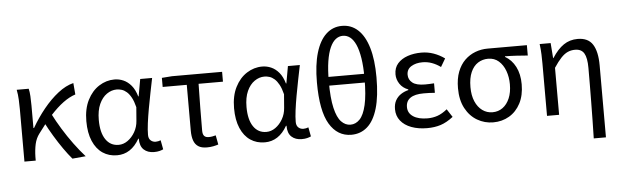

<svg xmlns="http://www.w3.org/2000/svg" viewBox="-57 -1027 4666 1445"><g transform="rotate(-5 2276.0 -304.5)"><path d="M92.1 0V-394.4Q92.1 -427.2 90.3 -466.9Q88.6 -506.5 81.2 -543.4H171.8Q177.6 -521.5 179.6 -486.8Q181.6 -452.1 181.6 -416V-245.6H186Q229.2 -320.6 282.2 -385.9Q335.2 -451.2 393.7 -496.9Q452.2 -542.7 510.1 -556.8L517.6 -470.1Q472.6 -455.6 425.2 -420.9Q377.9 -386.1 327.8 -331.2Q277.6 -276.2 222.4 -200.1Q197.7 -167.5 188.1 -124.6Q178.6 -81.7 177.4 -28.3V0ZM453.9 9.3Q423.7 -26 390.3 -73.6Q357 -121.2 324.7 -174.8Q292.3 -228.5 265.7 -280.6L326 -337.7Q353.2 -284.1 390.5 -223.2Q427.8 -162.2 470.6 -104.1Q513.4 -46 554.8 0Z M791.5 13.4Q729.8 13.4 682.9 -18.1Q635.9 -49.7 609.3 -111.5Q582.6 -173.3 582.6 -262.3Q582.6 -355.7 616 -421.4Q649.3 -487.2 703.8 -522Q758.2 -556.8 820.6 -556.8Q855 -556.8 887.6 -542.7Q920.1 -528.7 946.6 -497.4Q973 -466 988 -414.2H991.1L1014.2 -543.4H1104.2Q1093.2 -489.9 1081.5 -431.1Q1069.7 -372.4 1059.4 -314.9Q1049.1 -257.4 1042.5 -206.8Q1036 -156.3 1036 -119.2Q1036 -91.6 1051.5 -77.3Q1067 -62.9 1089.7 -62.9Q1099 -62.9 1109.1 -65Q1119.2 -67.1 1127.3 -70.5L1140.4 -1.1Q1129.3 4.4 1112 8.9Q1094.8 13.4 1070.7 13.4Q1022.6 13.4 993.4 -13.5Q964.2 -40.4 964.3 -96.9H960.5Q897.8 13.4 791.5 13.4ZM810.1 -63.7Q846.3 -63.7 878.5 -86.5Q910.8 -109.3 933 -147.7Q955.1 -186.1 958.3 -232.1L966.5 -334.6Q955.5 -379.2 940 -407.7Q924.5 -436.2 906.3 -452.1Q888.1 -468.1 868.7 -474.1Q849.3 -480.1 830.5 -480.1Q791.2 -480.1 755.9 -455.7Q720.6 -431.4 698.7 -383.3Q676.8 -335.1 676.8 -263Q676.8 -168 712.2 -115.8Q747.7 -63.7 810.1 -63.7Z M1469.8 13.4Q1428.9 13.4 1404.8 -2.4Q1380.7 -18.1 1370.1 -48.5Q1359.5 -78.8 1359.5 -122.3V-469H1177.4V-537.6L1254.5 -543.4H1632.9V-469H1448.7Q1446.9 -377.1 1445.8 -287.7Q1444.7 -198.3 1444.7 -116.3Q1444.7 -87.6 1456 -75.2Q1467.3 -62.9 1490 -62.9Q1503.5 -62.9 1516.7 -65.2Q1529.9 -67.5 1543.4 -71.3L1556.6 -1.1Q1540.8 4.4 1518.1 8.9Q1495.4 13.4 1469.8 13.4Z M1907.5 13.4Q1845.8 13.4 1798.9 -18.1Q1751.9 -49.7 1725.3 -111.5Q1698.6 -173.3 1698.6 -262.3Q1698.6 -355.7 1732 -421.4Q1765.3 -487.2 1819.8 -522Q1874.2 -556.8 1936.6 -556.8Q1971 -556.8 2003.6 -542.7Q2036.1 -528.7 2062.6 -497.4Q2089 -466 2104 -414.2H2107.1L2130.2 -543.4H2220.2Q2209.2 -489.9 2197.5 -431.1Q2185.7 -372.4 2175.4 -314.9Q2165.1 -257.4 2158.5 -206.8Q2152 -156.3 2152 -119.2Q2152 -91.6 2167.5 -77.3Q2183 -62.9 2205.7 -62.9Q2215 -62.9 2225.1 -65Q2235.2 -67.1 2243.3 -70.5L2256.4 -1.1Q2245.3 4.4 2228 8.9Q2210.8 13.4 2186.7 13.4Q2138.6 13.4 2109.4 -13.5Q2080.2 -40.4 2080.3 -96.9H2076.5Q2013.8 13.4 1907.5 13.4ZM1926.1 -63.7Q1962.3 -63.7 1994.5 -86.5Q2026.8 -109.3 2049 -147.7Q2071.1 -186.1 2074.3 -232.1L2082.5 -334.6Q2071.5 -379.2 2056 -407.7Q2040.5 -436.2 2022.3 -452.1Q2004.1 -468.1 1984.7 -474.1Q1965.3 -480.1 1946.5 -480.1Q1907.2 -480.1 1871.9 -455.7Q1836.6 -431.4 1814.7 -383.3Q1792.8 -335.1 1792.8 -263Q1792.8 -168 1828.2 -115.8Q1863.7 -63.7 1926.1 -63.7Z M2561.6 13.4Q2456.4 13.4 2396.6 -86.5Q2336.8 -186.5 2336.8 -401.2Q2336.8 -534.5 2364 -625.3Q2391.2 -716.1 2441.7 -762.7Q2492.1 -809.3 2561.6 -809.3Q2631.5 -809.3 2681.9 -762.7Q2732.4 -716.1 2759.6 -625.1Q2786.8 -534.1 2786.8 -401.2Q2786.8 -257.9 2759.6 -166.3Q2732.4 -74.7 2681.9 -30.7Q2631.5 13.4 2561.6 13.4ZM2561.6 -62.9Q2601 -62.9 2631.6 -94.7Q2662.1 -126.4 2679.3 -200.4Q2696.5 -274.3 2696.5 -401.2Q2696.5 -490 2686.5 -553.4Q2676.4 -616.8 2658.4 -656.9Q2640.4 -697 2615.7 -715.7Q2591 -734.4 2561.6 -734.4Q2532.2 -734.4 2507.7 -715.7Q2483.2 -697 2464.9 -656.9Q2446.6 -616.8 2436.5 -553.4Q2426.5 -490 2426.5 -401.2Q2426.5 -274.3 2444 -200.4Q2461.4 -126.4 2492 -94.7Q2522.6 -62.9 2561.6 -62.9ZM2386.7 -369.6V-435.4H2736.3V-369.6Z M3133.9 13.4Q3067 13.4 3015 -6.1Q2963 -25.6 2933.8 -62.4Q2904.6 -99.1 2904.6 -149.6Q2904.6 -188.8 2919.7 -215.9Q2934.9 -243 2960.6 -260Q2986.3 -277 3017.2 -284.4V-289.4Q2975.5 -305.2 2953.4 -338.7Q2931.2 -372.2 2931.2 -410.5Q2931.2 -460.1 2959.8 -492.5Q2988.4 -524.8 3035.5 -540.8Q3082.5 -556.8 3138.4 -556.8Q3187.6 -556.8 3231.9 -540.9Q3276.3 -524.9 3313.8 -497.6L3277.5 -436Q3245.8 -458.9 3212.2 -471.2Q3178.6 -483.6 3141.1 -483.6Q3090.9 -483.6 3056.3 -462.4Q3021.7 -441.2 3021.7 -399.5Q3021.7 -362.5 3051.4 -339Q3081 -315.5 3146.3 -315.5Q3162.5 -315.5 3178.7 -316.3Q3194.9 -317.2 3214.5 -318.2V-246.5Q3190.7 -248.5 3170.4 -249.1Q3150.1 -249.7 3129.5 -249.7Q3062.9 -249.7 3029.3 -226.5Q2995.6 -203.3 2995.6 -157.8Q2995.6 -112.1 3035 -86Q3074.4 -59.8 3143.4 -59.8Q3182.7 -59.8 3218.5 -72.1Q3254.3 -84.5 3292 -115.2L3331.5 -54.4Q3282.6 -16.3 3236.6 -1.4Q3190.6 13.4 3133.9 13.4Z M3633.5 13.4Q3568.3 13.4 3512.9 -18.9Q3457.5 -51.2 3424 -113.6Q3390.6 -176.1 3390.6 -265.2Q3390.6 -337.4 3410.8 -389.7Q3431.1 -442.1 3466 -476Q3501 -509.8 3545.5 -526.6Q3590 -543.4 3638.5 -543.4H3935.4V-465.1Q3889.4 -468.9 3849.2 -471.3Q3809 -473.8 3763.8 -474.2V-469.8Q3813.9 -441.5 3842.4 -386.2Q3870.9 -330.9 3870.9 -253.9Q3870.9 -169.8 3839.5 -109.9Q3808.2 -50 3754.2 -18.3Q3700.2 13.4 3633.5 13.4ZM3634.3 -62.9Q3678 -62.9 3711.3 -87.1Q3744.6 -111.4 3763.5 -155.8Q3782.4 -200.2 3782.4 -261.3Q3782.4 -316.3 3765.2 -363.1Q3748 -409.8 3715.3 -438.5Q3682.6 -467.1 3635.5 -467.1Q3592.9 -467.1 3558.7 -445.3Q3524.4 -423.4 3504.6 -378.4Q3484.8 -333.4 3484.8 -265.2Q3484.8 -202.9 3504.3 -157.5Q3523.8 -112.2 3557.8 -87.5Q3591.7 -62.9 3634.3 -62.9Z M4375.7 199.6Q4377.4 133.6 4378.5 64Q4379.6 -5.5 4380.4 -74.2Q4381.2 -142.8 4381.6 -208.1Q4382 -273.5 4382 -332.4Q4382 -408.5 4361.6 -442.9Q4341.1 -477.4 4293.3 -477.4Q4263.4 -477.4 4238 -466.1Q4212.7 -454.9 4187.3 -428.1Q4161.9 -401.3 4131.5 -355.2V0H4040.1V-394.4Q4040.1 -427.2 4038.8 -463.9Q4037.6 -500.7 4032 -543.4H4115L4123.7 -429.1H4126.1Q4167.6 -494 4213.8 -525.4Q4259.9 -556.8 4319.7 -556.8Q4398.9 -556.8 4433.4 -502.4Q4467.8 -448 4467.8 -344.1V199.6Z"/></g></svg>

Font: Noto Sans JP
Style: Regular
Weight: 100
Designer: Ryoko NISHIZUKA 西塚涼子 (kana, bopomofo & ideographs); Paul D. Hunt (Latin, Greek & Cyrillic); Sandoll Communications 산돌커뮤니
Foundry: Adobe
Version: Version 2.004;hotconv 1.0.118;makeotfexe 2.5.65603